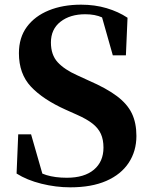

<svg xmlns="http://www.w3.org/2000/svg" viewBox="-20 -783 644 822"><path d="M281 19Q219 19 157 3.5Q95 -12 51 -40L58 -208H113L169 -13L103 -41L91 -79Q141 -45 178.5 -33.5Q216 -22 266 -22Q341 -22 382 -56.5Q423 -91 423 -151Q423 -185 412 -209.5Q401 -234 376.5 -253.5Q352 -273 309 -292L262 -313Q164 -357 112.5 -412Q61 -467 61 -555Q61 -622 95 -668Q129 -714 189 -738.5Q249 -763 327 -763Q386 -763 436.5 -748Q487 -733 526 -707L519 -546H463L410 -733L481 -703L490 -661Q447 -695 417 -708.5Q387 -722 345 -722Q280 -722 239 -690Q198 -658 198 -601Q198 -548 227 -516.5Q256 -485 310 -461L360 -438Q436 -405 480.5 -371.5Q525 -338 544.5 -297.5Q564 -257 564 -201Q564 -136 531 -86Q498 -36 435 -8.5Q372 19 281 19Z"/></svg>

Font: Noto Serif SC ExtraLight ExtraBold
Style: Regular
Weight: 800
Version: Version 2.002-H1;hotconv 1.1.0;makeotfexe 2.6.0